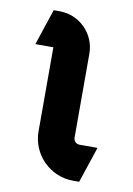

<svg xmlns="http://www.w3.org/2000/svg" viewBox="-68 -565 436 630"><g transform="rotate(10 150.0 -250.0)"><path d="M60 -520 20 -400H80V-120C80 -42.7 142.7 20 220 20H240L280 -100H220C209 -100 200 -109 200 -120V-400C200 -466.2 146.2 -520 80 -520Z"/></g></svg>

Font: Abibas
Style: Medium
Weight: 500
Version: Version 0.3